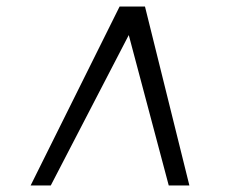

<svg xmlns="http://www.w3.org/2000/svg" viewBox="-20 -768 692 586"><path d="M73.5 -202 345 -748H422.5L558 -202H495L373 -661L135 -202Z"/></svg>

Font: Merriweather 20pt Light
Style: Italic
Weight: 300
Italic angle: -7.8°
Version: Version 2.101